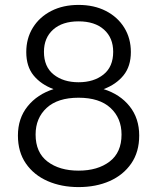

<svg xmlns="http://www.w3.org/2000/svg" viewBox="-20 -746 640 782"><path d="M300 16Q230 16 174 -8.5Q118 -33 85.5 -80Q53 -127 53 -194Q53 -264 92.5 -313Q132 -362 198 -383Q147 -402 117 -438.5Q87 -475 87 -534Q87 -590 114 -633.5Q141 -677 189 -701.5Q237 -726 300 -726Q363 -726 411 -701.5Q459 -677 486 -633.5Q513 -590 513 -534Q513 -476 483 -439Q453 -402 402 -383Q469 -362 508 -313Q547 -264 547 -194Q547 -127 514.5 -80Q482 -33 426.5 -8.5Q371 16 300 16ZM300 -411Q362 -411 401.5 -442.5Q441 -474 441 -535Q441 -592 403.5 -625.5Q366 -659 300 -659Q234 -659 196.5 -625.5Q159 -592 159 -535Q159 -474 198.5 -442.5Q238 -411 300 -411ZM300 -51Q378 -51 426.5 -88Q475 -125 475 -198Q475 -265 430 -306.5Q385 -348 300 -348Q215 -348 170 -306.5Q125 -265 125 -198Q125 -125 173.5 -88Q222 -51 300 -51Z"/></svg>

Font: Geist Mono Light
Style: Regular
Weight: 300
Monospace: yes
Designer: Basement.studio, Andrés Briganti, Mateo Zaragoza
Foundry: Basement.studio, Vercel, Andrés Briganti, Guido Ferreyra, Mateo Zaragoza
Version: Version 1.500; ttfautohint (v1.8.4.7-5d5b)